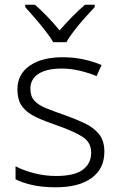

<svg xmlns="http://www.w3.org/2000/svg" viewBox="-20 -785 509 815"><path d="M423 -141Q423 -69 369 -29.5Q315 10 217 10Q161 10 118 0.5Q75 -9 46 -24V-79Q81 -61 126 -49.5Q171 -38 218 -38Q296 -38 331.5 -64.5Q367 -91 367 -137Q367 -181 330 -204.5Q293 -228 221 -253Q171 -270 133.5 -287.5Q96 -305 75 -332Q54 -359 54 -406Q54 -470 106 -506Q158 -542 245 -542Q293 -542 334.5 -533Q376 -524 411 -509L390 -462Q359 -475 320 -484.5Q281 -494 242 -494Q179 -494 144 -472Q109 -450 109 -408Q109 -376 126 -357.5Q143 -339 175 -326Q207 -313 253 -297Q301 -280 339 -262Q377 -244 400 -216Q423 -188 423 -141ZM206 -606Q193 -628 172 -655Q151 -682 128 -708.5Q105 -735 87 -755V-765H128Q155 -742 182.5 -713Q210 -684 233 -656Q257 -684 285.5 -713Q314 -742 341 -765H382V-755Q363 -735 339.5 -708.5Q316 -682 295 -655Q274 -628 262 -606Z"/></svg>

Font: Noto Sans Arabic UI Lt
Style: Regular
Weight: 300
Designer: Monotype Design Team, Nadine Chahine and Nizar Qandah
Foundry: Monotype Imaging Inc.
Version: Version 2.010; ttfautohint (v1.8.4.7-5d5b)